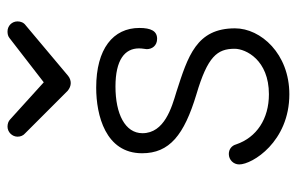

<svg xmlns="http://www.w3.org/2000/svg" viewBox="-156 -612 771 498"><g transform="rotate(-90 229.0 -363.5)"><path d="M242 -573C248 -568 255 -565 262 -565C268 -565 275 -567 281 -572L412 -682C419 -687 422 -695 422 -703C422 -718 410 -729 396 -729C390 -729 384 -728 379 -724L264 -635L168 -722C163 -727 156 -729 149 -729C135 -729 123 -717 123 -703C123 -695 126 -688 132 -683ZM233 2C338 2 404 -72 404 -139C404 -239 332 -261 239 -291C199 -303 132 -322 132 -379C132 -424 182 -449 253 -449C322 -449 352 -425 352 -388C352 -379 350 -371 350 -368C350 -354 359 -341 377 -341C397 -341 405 -357 405 -387C405 -455 351 -499 250 -499C179 -499 80 -475 80 -380C80 -309 127 -271 233 -239C331 -210 351 -185 351 -140C351 -111 322 -51 233 -51C169 -51 121 -83 103 -136C100 -147 91 -155 78 -155C63 -155 51 -143 51 -128C51 -94 110 2 233 2Z"/></g></svg>

Font: Comic Neue
Style: Normal
Weight: 400
Designer: Craig Rozynski
Foundry: Craig Rozynski
Version: Version 2.003